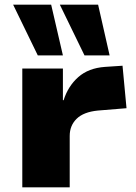

<svg xmlns="http://www.w3.org/2000/svg" viewBox="-20 -798 579 818"><path d="M75 0V-506H248V-371H251Q270 -431 313.5 -469.5Q357 -508 427 -513L502 -518L519 -337L397 -327Q336 -321 306.5 -292Q277 -263 277 -219V0ZM340 -562 235 -778H398L447 -562ZM141 -562 36 -778H198L248 -562Z"/></svg>

Font: Nunito Sans 7pt SemiExpanded Black
Style: Regular
Weight: 900
Width: 6
Designer: Vernon Adams
Foundry: Vernon Adams
Version: Version 3.101;gftools[0.9.27]